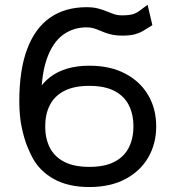

<svg xmlns="http://www.w3.org/2000/svg" viewBox="-20 -752 715 782"><path d="M332.5 -722.7Q244.6 -722.7 183.6 -679.9Q122.6 -637.2 90.6 -552Q58.6 -466.8 58.6 -339.8Q58.6 -279.3 68.6 -232.7Q78.6 -186 91.6 -154.3Q104.5 -122.6 114.5 -106.2Q124.5 -89.8 124.5 -89.8L190.4 -134.3Q190.4 -134.3 183.8 -142.1Q177.2 -149.9 168.9 -171.1Q160.6 -192.4 154.1 -233.2Q147.5 -273.9 147.5 -339.8Q147.5 -447.3 171.1 -513.4Q194.8 -579.6 236.6 -610.1Q278.3 -640.6 333 -640.6Q347.7 -640.6 359.9 -637.2Q372.1 -633.8 383.8 -628.7Q395.5 -623.5 408.7 -618.7Q421.9 -613.8 438.5 -610.4Q455.1 -606.9 477.1 -606.9Q511.2 -606.9 531.7 -613Q552.2 -619.1 567.4 -628.9Q582.5 -638.7 600.6 -649.4L581.1 -732.4Q561.5 -718.3 548.8 -708.5Q536.1 -698.7 520.8 -694.1Q505.4 -689.5 476.6 -689.5Q458.5 -689.5 443.6 -694.6Q428.7 -699.7 413.6 -706.1Q398.4 -712.4 379.2 -717.5Q359.9 -722.7 332.5 -722.7ZM164.1 -237.3Q164.1 -287.1 183.1 -324.2Q202.1 -361.3 241.9 -381.8Q281.7 -402.3 343.8 -402.3Q406.2 -402.3 445.8 -381.8Q485.4 -361.3 504.4 -324.2Q523.4 -287.1 523.4 -237.3Q523.4 -187.5 504.4 -150.4Q485.4 -113.3 445.8 -92.8Q406.2 -72.3 343.8 -72.3Q281.7 -72.3 241.9 -92.8Q202.1 -113.3 183.1 -150.4Q164.1 -187.5 164.1 -237.3ZM82 -237.3Q82 -166.5 111.8 -110.6Q141.6 -54.7 200 -22.5Q258.3 9.8 343.8 9.8Q429.2 9.8 490.2 -22.5Q551.3 -54.7 583.7 -110.6Q616.2 -166.5 616.2 -237.3Q616.2 -308.6 583.7 -364.3Q551.3 -419.9 490.2 -452.1Q429.2 -484.4 343.8 -484.4Q292.5 -484.4 252.4 -472.2Q212.4 -460 183.3 -437.3Q154.3 -414.6 135.3 -383.8Q116.2 -353 106.9 -315.9Q97.7 -278.8 97.7 -237.3Z"/></svg>

Font: Giphurs SC
Style: Regular
Weight: 400
Version: Version 0.920